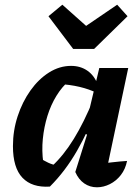

<svg xmlns="http://www.w3.org/2000/svg" viewBox="-20 -788 596 816"><path d="M192 5Q116 10 75.5 -32.5Q35 -75 35 -167Q35 -233 55 -294Q75 -355 109.5 -403.5Q144 -452 188.5 -480Q233 -508 282 -508Q322 -508 351.5 -487.5Q381 -467 395 -429L394 -392Q325 -426 229 -431L274 -445Q244 -420 220 -381Q196 -342 181.5 -295Q167 -248 162 -197.5Q157 -147 164 -97L150 -116Q167 -105 185 -96.5Q203 -88 223 -85L201 -82Q250 -127 293.5 -197.5Q337 -268 377 -366L399 -344Q357 -234 307.5 -147.5Q258 -61 192 5ZM426 -31 402 -92Q430 -95 459.5 -98.5Q489 -102 520 -104Q513 -69 493.5 -44Q474 -19 447 -5.5Q420 8 392 8Q362 8 338 -8.5Q314 -25 300 -57L350 -216L336 -222L402 -499H525ZM291 -580 186 -719 245 -768 346 -678 478 -768 522 -719 380 -580Z"/></svg>

Font: Piazzolla Thin ExtraBold
Style: Italic
Weight: 800
Italic angle: -11.3°
Version: Version 2.005